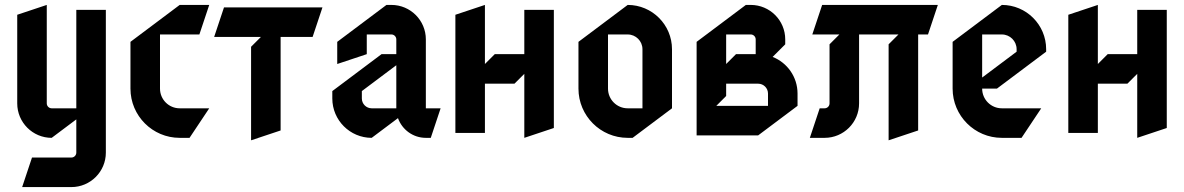

<svg xmlns="http://www.w3.org/2000/svg" viewBox="-20 -540 4810 780"><path d="M170 -520 50 -480V-120C50 -42.7 112.7 20 190 20L290 -55V80C290 91 281 100 270 100H110L70 220H270C347.3 220 410 157.3 410 80V-500H290V-100H190C179 -100 170 -109 170 -120Z M710 -520 510 -370V-180C510 -69.6 599.6 20 710 20H750L830 -100H710C665.8 -100 630 -135.8 630 -180V-400H790L830 -520Z M1000 -350V30L1120 -10V-390H1250L1290 -510H890L850 -390H1040Z M1590 -275V-100H1490C1467.9 -100 1450 -117.9 1450 -140V-170ZM1550 -520 1350 -370V-280L1470 -320V-400H1570C1581 -400 1590 -391 1590 -380V-320H1530L1330 -170V-140C1330 -51.7 1401.7 20 1490 20L1596.8 -60.1C1613.3 -13.5 1657.8 20 1710 20H1730L1770 -100H1710V-380C1710 -457.3 1647.3 -520 1570 -520Z M2110 20 2230 -20V-500H2110V-320H1990L1950 -280V-520L1830 -480V0H1950V-200H2070L2110 -240Z M2450 -400H2530C2563.1 -400 2590 -373.1 2590 -340V-100H2530C2485.8 -100 2450 -135.8 2450 -180ZM2530 -520 2330 -370V-180C2330 -69.6 2419.6 20 2530 20H2550L2710 -100V-340C2710 -439.4 2629.4 -520 2530 -520Z M2930 -200H3060C3082.1 -200 3100 -182.1 3100 -160V-110H2890L2930 -150ZM2930 -400H3030C3041 -400 3050 -391 3050 -380V-320H2970L2930 -280ZM2810 -370V10H3060L3220 -110V-160C3220 -227.6 3178.1 -285.4 3118.8 -308.8L3170 -360V-380C3170 -457.3 3107.3 -520 3030 -520H3010Z M3350 -360V-120C3350 -109 3341 -100 3330 -100H3310L3270 20H3330C3407.3 20 3470 -42.7 3470 -120V-400H3630L3590 -360V30L3710 -10V-400H3750L3790 -520H3320L3280 -400H3390Z M3970 -400H4050C4083.1 -400 4110 -373.1 4110 -340V-330L3970 -225ZM4050 -520 3850 -370V-180C3850 -69.6 3939.6 20 4050 20H4130L4210 -100H4050C4005.8 -100 3970 -135.8 3970 -180H4030L4230 -330V-340C4230 -439.4 4149.4 -520 4050 -520Z M4600 20 4720 -20V-500H4600V-320H4480L4440 -280V-520L4320 -480V0H4440V-200H4560L4600 -240Z"/></svg>

Font: Abibas
Style: Medium
Weight: 500
Version: Version 0.3